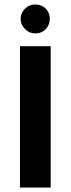

<svg xmlns="http://www.w3.org/2000/svg" viewBox="-20 -836 316 856"><path d="M69 -630H206V0H69ZM72 -753C72 -770 79 -785 92 -798C105 -810 120 -816 137 -816C156 -816 171 -810 184 -798C196 -785 202 -770 202 -753C202 -734 196 -719 184 -706C171 -693 156 -687 137 -687C120 -687 105 -693 92 -706C79 -719 72 -734 72 -753Z"/></svg>

Font: Holmes&Hills Bold
Style: Bold
Weight: 500
Designer: Noopur Datye, Girish Dalvi, Yashodeep Gholap, Pallavi Karambelkar
Foundry: Ek Type
Version: ""